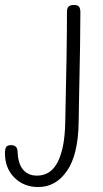

<svg xmlns="http://www.w3.org/2000/svg" viewBox="-100 -518 414 774"><path d="M-80 100Q-80 82 -75 74.5Q-70 67 -56 67Q-29 67 -29 95Q-27 143 -6.5 166.5Q14 190 49 190Q105 190 133 134.5Q161 79 163 -24Q170 -322 170 -471Q170 -485 176.5 -491.5Q183 -498 198 -498Q212 -498 218 -491.5Q224 -485 224 -469Q224 -355 219 -137L217 -24Q215 106 170 171Q125 236 54 236Q-4 236 -42 198Q-80 160 -80 100Z"/></svg>

Font: Mali Light
Style: Regular
Weight: 300
Designer: Kitiyaporn Chalermlarp | Katatrad Aksorn Co.,Ltd.
Foundry: Cadson Demak Co.,Ltd.
Version: Version 1.000; ttfautohint (v1.6)